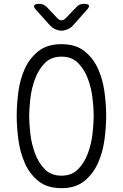

<svg xmlns="http://www.w3.org/2000/svg" viewBox="-20 -970 640 1000"><path d="M300 -55Q354 -55 387 -89Q420 -123 438 -172Q456 -221 462 -274.5Q468 -328 468 -367Q468 -405 462 -457.5Q456 -510 438 -559Q420 -608 387 -641.5Q354 -675 300 -675Q246 -675 213 -641Q180 -607 162 -558Q144 -509 138 -456Q132 -403 132 -365Q132 -327 138 -274Q144 -221 162 -172Q180 -123 213 -89Q246 -55 300 -55ZM300 10Q226 10 180.5 -26.5Q135 -63 110 -119Q85 -175 76 -241Q67 -307 67 -367Q67 -425 75.5 -490.5Q84 -556 109 -611.5Q134 -667 180 -703.5Q226 -740 300 -740Q374 -740 419.5 -704Q465 -668 490 -613Q515 -558 524 -492.5Q533 -427 533 -369Q533 -308 524 -241.5Q515 -175 489.5 -119Q464 -63 418.5 -26.5Q373 10 300 10ZM185 -950Q196 -950 206 -945.5Q216 -941 224 -933L277 -877Q289 -864 300.5 -864Q312 -864 324 -877L379 -934Q386 -942 395.5 -946Q405 -950 417 -950Q439 -950 443 -942Q447 -934 431 -917L358 -835Q346 -823 329.5 -816.5Q313 -810 300 -810Q287 -810 271 -816.5Q255 -823 243 -835L170 -916Q154 -933 158 -941.5Q162 -950 185 -950Z"/></svg>

Font: Maple Mono ExtraLight
Style: Regular
Weight: 275
Monospace: yes
Designer: subframe7536
Version: Version 7.000